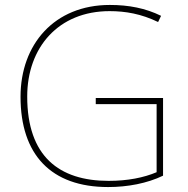

<svg xmlns="http://www.w3.org/2000/svg" viewBox="-20 -746 760 776"><path d="M367 -350V-325H613V-50C561 -28 496 -15 419 -15C219 -15 90 -114 90 -356C90 -554 216 -701 423 -701C487 -701 551 -690 619 -657L631 -682C568 -713 500 -726 424 -726C199 -726 63 -566 63 -355C63 -121 186 10 417 10C496 10 575 -5 639 -36V-350Z"/></svg>

Font: Noto Sans Thai Looped Thin
Style: Regular
Weight: 100
Designer: Sasikarn Vongin, Ben Mitchell
Foundry: The Fontpad Ltd
Version: Version 1.001